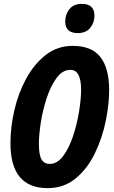

<svg xmlns="http://www.w3.org/2000/svg" viewBox="-20 -962 590 992"><path d="M468 -881Q468 -942 403 -942Q360 -942 338.5 -914.5Q317 -887 317 -851Q317 -791 382 -791Q424 -791 446 -818Q468 -845 468 -881ZM544 -496Q544 -609 499 -667Q454 -725 355 -725Q277 -725 217 -678.5Q157 -632 116 -557Q75 -482 54.5 -394Q34 -306 34 -222Q34 10 226 10Q311 10 372 -41Q433 -92 471 -171.5Q509 -251 526.5 -337.5Q544 -424 544 -496ZM181 -221Q181 -266 191 -330Q201 -394 221.5 -456Q242 -518 272.5 -559.5Q303 -601 344 -601Q399 -601 399 -499Q399 -451 388.5 -386Q378 -321 357.5 -259Q337 -197 306.5 -156Q276 -115 237 -115Q209 -115 195 -137.5Q181 -160 181 -221Z"/></svg>

Font: Noto Sans UI Condensed ExtraBold
Style: Italic
Weight: 800
Width: 3
Designer: Monotype Design Team
Foundry: Monotype Imaging Inc.
Version: 1.001